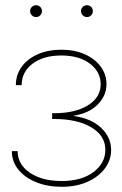

<svg xmlns="http://www.w3.org/2000/svg" viewBox="-20 -716 474 744"><path d="M219.2 7.8Q164.1 7.8 120.4 -9.8Q76.7 -27.3 51.3 -58.6Q25.9 -89.8 25.9 -130.4H48.3Q48.3 -79.1 95.5 -46.9Q142.6 -14.6 219.2 -14.6Q296.4 -14.6 342.3 -49.3Q388.2 -84 388.2 -135.3Q388.2 -190.4 333.7 -222.7Q279.3 -254.9 189.5 -254.9H182.1V-277.3H189.5Q271.5 -277.3 320.8 -307.9Q370.1 -338.4 370.1 -389.6Q370.1 -437.5 328.6 -469.2Q287.1 -501 217.3 -501Q148.4 -501 106.2 -469.2Q64 -437.5 64 -386.2H41.5Q41.5 -426.8 64.5 -457.8Q87.4 -488.8 127.2 -506.1Q167 -523.4 217.3 -523.4Q268.6 -523.4 308.1 -505.9Q347.7 -488.3 370.1 -458Q392.6 -427.7 392.6 -389.6Q392.6 -345.7 358.9 -311.3Q325.2 -276.9 265.6 -267.6V-266.6Q333 -257.3 371.8 -220.7Q410.6 -184.1 410.6 -135.3Q410.6 -95.2 386 -62.7Q361.3 -30.3 318.4 -11.2Q275.4 7.8 219.2 7.8ZM119.6 -649.9Q110.4 -649.9 103.5 -656.7Q96.7 -663.6 96.7 -672.9Q96.7 -682.6 103.5 -689.2Q110.4 -695.8 119.6 -695.8Q129.4 -695.8 136 -689.2Q142.6 -682.6 142.6 -672.9Q142.6 -663.6 136 -656.7Q129.4 -649.9 119.6 -649.9ZM316.9 -649.9Q307.6 -649.9 300.8 -656.7Q293.9 -663.6 293.9 -672.9Q293.9 -682.6 300.8 -689.2Q307.6 -695.8 316.9 -695.8Q326.7 -695.8 333.3 -689.2Q339.8 -682.6 339.8 -672.9Q339.8 -663.6 333.3 -656.7Q326.7 -649.9 316.9 -649.9Z"/></svg>

Font: Inter Display Thin
Style: Regular
Weight: 100
Designer: Rasmus Andersson
Foundry: rsms
Version: Version 4.000;git-a52131595